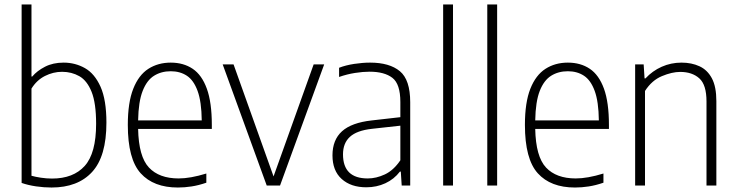

<svg xmlns="http://www.w3.org/2000/svg" viewBox="-20 -828 3288 857"><path d="M210 9Q176 9 140.5 3.8Q105 -1.5 76.5 -11.5V-808H120.5V-486.5H124Q145.5 -512 181 -530.2Q216.5 -548.5 264 -548.5Q315.5 -548.5 359 -524Q402.5 -499.5 428.8 -440.8Q455 -382 455 -280.5Q455 -130 391.2 -60.5Q327.5 9 210 9ZM212 -31Q307.5 -31 358.2 -87.5Q409 -144 409 -275.5Q409 -368 388.8 -418.2Q368.5 -468.5 334 -488Q299.5 -507.5 257 -507.5Q217.5 -507.5 180.5 -488.8Q143.5 -470 120.5 -432.5V-43.5Q138 -38.5 162.8 -34.8Q187.5 -31 212 -31Z M774 9Q665.5 9 608 -54.5Q550.5 -118 550.5 -270.5Q550.5 -370.5 574.8 -431.8Q599 -493 642.2 -520.8Q685.5 -548.5 742 -548.5Q799 -548.5 840 -521Q881 -493.5 903.2 -432.2Q925.5 -371 925.5 -270V-252.5H596.5Q599 -129 644.8 -80.2Q690.5 -31.5 777.5 -31.5Q829.5 -31.5 901 -53.5V-12.5Q866 -0.5 835 4.2Q804 9 774 9ZM742 -510Q700 -510 667.8 -490Q635.5 -470 616.8 -422.2Q598 -374.5 596.5 -290.5H880.5Q879.5 -374 862 -422Q844.5 -470 814 -490Q783.5 -510 742 -510Z M1170.5 0 974 -540.5H1022.5L1201 -40.5L1380 -540.5H1427L1230 0Z M1615 8Q1546.5 8 1505.2 -29Q1464 -66 1464 -134.5Q1464 -203.5 1506.5 -242Q1549 -280.5 1639.5 -290.5L1767 -305V-372.5Q1767 -453 1731.5 -480.5Q1696 -508 1629.5 -508Q1600.5 -508 1565 -502.5Q1529.5 -497 1493.5 -484.5V-525.5Q1523 -537 1561 -542.8Q1599 -548.5 1632 -548.5Q1718.5 -548.5 1764.8 -510.2Q1811 -472 1811 -371.5V0H1773L1769 -62H1765Q1739 -28 1700 -10Q1661 8 1615 8ZM1511 -139Q1511 -31.5 1621.5 -31.5Q1659 -31.5 1697.8 -49.5Q1736.5 -67.5 1767 -112.5V-267L1640 -253Q1572.5 -245.5 1541.8 -217.2Q1511 -189 1511 -139Z M1958 0V-808H2002V0Z M2155 0V-808H2199V0Z M2546.5 9Q2438 9 2380.5 -54.5Q2323 -118 2323 -270.5Q2323 -370.5 2347.2 -431.8Q2371.5 -493 2414.8 -520.8Q2458 -548.5 2514.5 -548.5Q2571.5 -548.5 2612.5 -521Q2653.5 -493.5 2675.8 -432.2Q2698 -371 2698 -270V-252.5H2369Q2371.5 -129 2417.2 -80.2Q2463 -31.5 2550 -31.5Q2602 -31.5 2673.5 -53.5V-12.5Q2638.5 -0.5 2607.5 4.2Q2576.5 9 2546.5 9ZM2514.5 -510Q2472.5 -510 2440.2 -490Q2408 -470 2389.2 -422.2Q2370.5 -374.5 2369 -290.5H2653Q2652 -374 2634.5 -422Q2617 -470 2586.5 -490Q2556 -510 2514.5 -510Z M2815 0V-540.5H2853L2857 -478H2861Q2892 -511.5 2933.5 -530Q2975 -548.5 3022 -548.5Q3067 -548.5 3102.2 -532.2Q3137.5 -516 3157.5 -478.5Q3177.5 -441 3177.5 -376.5V0H3133.5V-375Q3133.5 -449.5 3101.5 -478.2Q3069.5 -507 3016 -507Q2979.5 -507 2934.5 -488.2Q2889.5 -469.5 2859 -422V0Z"/></svg>

Font: Encode Sans SmCnd XLt
Style: Regular
Weight: 200
Width: 4
Designer: Multiple Designers
Foundry: Impallari Type
Version: Version 3.002; ttfautohint (v1.8.3) -l 8 -r 50 -G 200 -x 14 